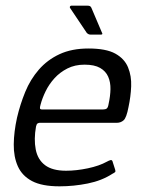

<svg xmlns="http://www.w3.org/2000/svg" viewBox="-20 -652 502 677"><path d="M40 -237Q51 -284 69 -328Q87 -372 117 -406.5Q147 -441 190 -461Q233 -481 292 -481Q354 -481 386.5 -463Q419 -445 431.5 -414.5Q444 -384 442.5 -347.5Q441 -311 433 -274Q426 -237 416 -228Q406 -219 392 -219H120Q117 -219 113 -217Q109 -215 107 -206Q99 -161 106 -125Q113 -89 139 -69.5Q165 -50 213 -50Q249 -50 289.5 -58.5Q330 -67 357 -82Q364 -86 370 -87.5Q376 -89 378 -79L386 -54Q388 -48 386 -45.5Q384 -43 376 -39Q339 -15 289.5 -5Q240 5 190 5Q128 5 93 -13.5Q58 -32 43 -65.5Q28 -99 28.5 -143Q29 -187 40 -237ZM363 -286Q369 -313 369.5 -337.5Q370 -362 361.5 -381.5Q353 -401 333 -412.5Q313 -424 278 -424Q244 -424 217.5 -410.5Q191 -397 172 -376Q153 -355 141 -330.5Q129 -306 123 -283Q120 -273 121 -269.5Q122 -266 129 -266Q182 -266 235.5 -266Q289 -266 343 -266Q352 -266 356.5 -269.5Q361 -273 363 -286ZM299 -530Q292 -530 286 -536L227 -624Q225 -627 227 -629.5Q229 -632 231 -632H288Q294 -632 297 -630.5Q300 -629 302 -625L339 -538Q344 -530 336 -530Z"/></svg>

Font: Glory
Style: Italic
Weight: 400
Italic angle: -12°
Designer: Robert Leuschke
Foundry: Robert Leuschke
Version: Version 1.011